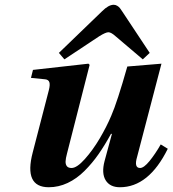

<svg xmlns="http://www.w3.org/2000/svg" viewBox="-20 -767 718 799"><path d="M108.9 -442.9 117.2 -476.1 348.1 -502 353 -497.1 258.8 -127.9Q253.4 -107.9 252.9 -95.5Q252.4 -83 258.3 -75.4Q264.2 -67.9 277.8 -67.9Q299.8 -67.9 333 -105Q366.2 -142.1 395 -190.9Q423.8 -239.7 442.9 -285.2Q467.8 -341.8 509.8 -490.2L651.9 -502L550.8 -115.2Q536.6 -67.9 563 -67.9Q578.6 -67.9 602.3 -96.9Q626 -126 648.9 -166L678.2 -147.9Q599.1 12.2 479 12.2Q437.5 12.2 419.7 -16.8Q401.9 -45.9 415 -96.2L445.8 -210H441.9Q416 -162.6 390.1 -125.5Q364.3 -88.4 331.8 -55.9Q299.3 -23.4 261.5 -5.6Q223.6 12.2 183.1 12.2Q78.1 12.2 116.2 -132.8L183.1 -391.1Q189 -413.6 185.5 -424.6Q182.1 -435.5 168 -437ZM225.1 -546.9 404.8 -720.2Q431.6 -747.1 453.1 -747.1Q460.9 -747.1 467.8 -742.9Q474.6 -738.8 478.8 -733.6Q482.9 -728.5 488.8 -719.2L603 -546.9L574.2 -520L460.9 -616.2Q442.4 -632.8 431.2 -632.8Q419.9 -632.8 393.1 -616.2L248 -520Z"/></svg>

Font: Linguistics Pro
Style: Bold Italic
Weight: 700
Italic angle: -12°
Designer: Stefan Peev, Context Ltd
Foundry: Stefan Peev, Context Ltd
Version: Version 001.000